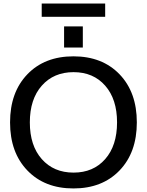

<svg xmlns="http://www.w3.org/2000/svg" viewBox="-20 -1060 834 1090"><path d="M135.3 -92.3Q37.1 -194.3 37.1 -365.2Q37.1 -536.1 135.3 -638.2Q233.4 -740.2 397 -740.2Q560.5 -740.2 658.7 -638.2Q756.8 -536.1 756.8 -365.2Q756.8 -194.3 658.7 -92.3Q560.5 9.8 397 9.8Q233.4 9.8 135.3 -92.3ZM217.3 -573.7Q149.4 -497.1 149.4 -365.2Q149.4 -233.4 217.3 -156.7Q285.2 -80.1 397.5 -80.1Q509.8 -80.1 577.1 -156.7Q644.5 -233.4 644.5 -365.2Q644.5 -497.1 577.1 -573.7Q509.8 -650.4 397.5 -650.4Q285.2 -650.4 217.3 -573.7ZM216.8 -964.8V-1040H577.1V-964.8ZM343.8 -790V-910.2H450.2V-790Z"/></svg>

Font: GenEi M Gothic v2 Medium
Style: Regular
Weight: 500
Version: Version 2.0